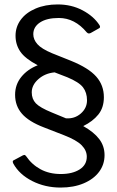

<svg xmlns="http://www.w3.org/2000/svg" viewBox="-20 -772 528 865"><path d="M451 -73Q451 -31 426.5 2Q402 35 357 54Q312 73 253 73Q183 73 125 43.5Q67 14 40 -35Q35 -46 40 -49L83 -72Q87 -74 89 -74Q94 -74 98 -68Q123 -31 162.5 -9.5Q202 12 254 12Q306 12 338.5 -8.5Q371 -29 371 -66Q371 -94 348 -117.5Q325 -141 268 -163L178 -198Q110 -224 79 -259.5Q48 -295 48 -345Q48 -391 76 -425.5Q104 -460 150 -478Q93 -508 71.5 -539.5Q50 -571 50 -611Q50 -651 73.5 -683Q97 -715 140.5 -733.5Q184 -752 240 -752Q302 -752 352 -725.5Q402 -699 428 -659Q434 -649 427 -645L388 -623Q382 -621 381 -621Q376 -621 371 -626Q317 -691 245 -691Q191 -691 160.5 -671Q130 -651 130 -618Q130 -594 148.5 -573Q167 -552 215 -532L300 -498Q379 -466 413.5 -427Q448 -388 448 -334Q448 -287 423 -256Q398 -225 355 -204Q403 -177 427 -145.5Q451 -114 451 -73ZM372 -320Q372 -355 354 -378.5Q336 -402 283 -424L226 -446Q183 -442 153 -415.5Q123 -389 123 -356Q123 -326 141.5 -306.5Q160 -287 214 -265L277 -239Q316 -236 344 -260.5Q372 -285 372 -320Z"/></svg>

Font: Libre Franklin
Style: Regular
Weight: 400
Designer: Pablo Impallari, Rodrigo Fuenzalida
Foundry: Impallari Type
Version: Version 1.002; ttfautohint (v1.5)